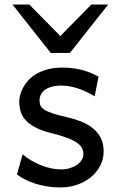

<svg xmlns="http://www.w3.org/2000/svg" viewBox="-20 -801 511 833"><path d="M390.6 -383.3Q378.4 -390.6 362.8 -398.7Q347.2 -406.7 328.9 -413.6Q310.5 -420.4 289.8 -425Q269 -429.7 246.6 -429.7Q219.7 -429.7 201.4 -423.8Q183.1 -418 172.1 -408.9Q161.1 -399.9 156.2 -388.4Q151.4 -377 151.4 -366.2Q151.4 -353.5 155.3 -343.8Q159.2 -334 171.6 -325.7Q184.1 -317.4 207 -309.6Q230 -301.8 268.6 -293Q301.8 -285.6 331.1 -274.2Q360.4 -262.7 382.3 -245.1Q404.3 -227.5 417 -202.9Q429.7 -178.2 429.7 -144Q429.7 -110.8 415 -82.5Q400.4 -54.2 375 -33Q349.6 -11.7 315.4 0.2Q281.2 12.2 241.7 12.2Q211.9 12.2 184.3 7.8Q156.7 3.4 132.6 -4.4Q108.4 -12.2 88.4 -22.5Q68.4 -32.7 53.7 -43.9L78.1 -131.8Q94.7 -117.2 115.5 -105Q136.2 -92.8 158.2 -84Q180.2 -75.2 202.4 -70.6Q224.6 -65.9 244.1 -65.9Q265.6 -65.9 283.4 -71.5Q301.3 -77.1 314.2 -86.2Q327.1 -95.2 334.5 -107.2Q341.8 -119.1 341.8 -131.8Q341.8 -145.5 336.2 -157.5Q330.6 -169.4 315.7 -180.4Q300.8 -191.4 274.7 -201.7Q248.5 -211.9 207.5 -222.2Q163.1 -232.9 135 -247.6Q106.9 -262.2 91.1 -279.8Q75.2 -297.4 69.3 -317.9Q63.5 -338.4 63.5 -361.3Q63.5 -372.6 67.1 -387.7Q70.8 -402.8 79.3 -419.2Q87.9 -435.5 101.8 -451.4Q115.7 -467.3 136.7 -479.7Q157.7 -492.2 186 -500Q214.4 -507.8 251.5 -507.8Q277.8 -507.8 301 -504.4Q324.2 -501 343.5 -495.4Q362.8 -489.7 378.9 -482.7Q395 -475.6 407.7 -468.8ZM107.4 -781.2 241.7 -644.5 376 -781.2H449.2L283.2 -571.3H200.2L34.2 -781.2Z"/></svg>

Font: Andika
Style: Regular
Weight: 400
Designer: Victor Gaultney, Annie Olsen, Julie Remington, Don Collingsworth, Eric Hays
Foundry: SIL International
Version: Version 1.001